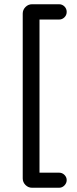

<svg xmlns="http://www.w3.org/2000/svg" viewBox="-20 -752 362 904"><path d="M258 61Q273 61 283.5 71.5Q294 82 294 96Q294 110 283.5 121Q273 132 258 132H131Q113 132 100 119Q87 106 87 88V-688Q87 -706 100 -719Q113 -732 131 -732H258Q273 -732 283.5 -721.5Q294 -711 294 -696Q294 -681 283.5 -670.5Q273 -660 258 -660H166V61Z"/></svg>

Font: Varela Round
Style: Regular
Weight: 400
Designer: Joe Prince
Foundry: Joe Prince
Version: Version 1.000